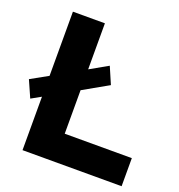

<svg xmlns="http://www.w3.org/2000/svg" viewBox="-138 -818 862 925"><g transform="rotate(20 293.0 -355.0)"><path d="M79 0V-274L29 -246L-9 -332L79 -381V-710H243V-474L335 -526L372 -440L243 -367V-144H587V0Z"/></g></svg>

Font: Boldmen
Style: Bold
Weight: 700
Designer: Matt McInerney, Pablo Impallari, Rodrigo Fuenzalida
Foundry: LIVING CONCEPT
Version: Version 1.000